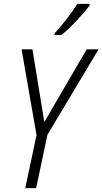

<svg xmlns="http://www.w3.org/2000/svg" viewBox="-20 -968 527 988"><path d="M110 0 168 -273 91 -714H147L208 -340L426 -714H487L224 -274L166 0ZM261 -788H296Q330 -815 374.5 -862Q419 -909 441 -940V-948H378Q358 -916 325.5 -873.5Q293 -831 261 -797Z"/></svg>

Font: Noto Sans Display SemiCondensed Light
Style: Italic
Weight: 300
Width: 4
Italic angle: -12°
Designer: Monotype Design Team
Foundry: Monotype Imaging Inc.
Version: Version 1.900